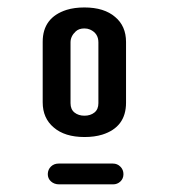

<svg xmlns="http://www.w3.org/2000/svg" viewBox="-20 -690 453 505"><path d="M135.7 -205.1Q122.6 -205.1 114 -212.9Q105.5 -220.7 105.7 -232.4Q106 -244.1 114 -252Q122.1 -259.8 134.3 -259.8H276.9Q288.6 -259.8 296.6 -251.7Q304.7 -243.7 304.7 -231.9Q304.7 -220.2 296.6 -212.6Q288.6 -205.1 277.3 -205.1ZM92.3 -580.1Q92.3 -644 155.3 -664.1Q175.8 -670.4 201.9 -670.4Q228 -670.4 248.3 -664.1Q268.6 -657.7 282.7 -645.5Q311.5 -621.6 311.5 -579.6V-419.9Q311.5 -355.5 249 -335.9Q228.5 -329.6 202.4 -329.6Q176.3 -329.6 156 -335.9Q135.7 -342.3 121.6 -354.5Q92.3 -378.9 92.3 -420.9ZM238.8 -578.6Q238.8 -602.5 216.8 -612.3Q210 -615.2 202.1 -615.2Q187.5 -615.2 179.2 -607.4Q165.5 -594.7 165.5 -578.6V-418.5Q165.5 -402.3 176 -394Q186.5 -385.7 202.1 -385.7Q217.8 -385.7 228.3 -394Q238.8 -402.3 238.8 -418.5Z"/></svg>

Font: Supermercado
Style: Regular
Weight: 400
Designer: James Grieshaber
Foundry: James Grieshaber
Version: Version 1.002